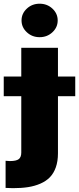

<svg xmlns="http://www.w3.org/2000/svg" viewBox="-64 -801 422 1026"><path d="M49.7 -545.5H245.7V-392H338.1V-286.9H245.7V18.5Q245.7 60.7 234.4 92.9Q223 125 202.8 146Q182.5 166.9 152 180.2Q121.4 193.5 85.9 199Q50.4 204.5 5.7 204.5Q-14.6 204.5 -34.1 203.1V58.2Q-21.7 59.7 -11.4 59.7Q23.1 59.7 36.4 49.2Q49.7 38.7 49.7 14.2V-286.9H-44V-392H49.7ZM216.1 -628.6Q187.9 -602.3 147.7 -602.3Q107.6 -602.3 79.4 -628.6Q51.1 -654.8 51.1 -691.8Q51.1 -728.7 79.4 -755Q107.6 -781.2 147.7 -781.2Q187.9 -781.2 216.1 -755Q244.3 -728.7 244.3 -691.8Q244.3 -654.8 216.1 -628.6Z"/></svg>

Font: Karasuma Gothic
Style: Black
Weight: 900
Designer: Rasmus Andersson / Ryoko Nishizuka
Foundry: Genbu
Version: Version 1.00